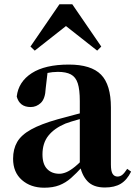

<svg xmlns="http://www.w3.org/2000/svg" viewBox="-20 -858 632 895"><path d="M186 17Q123 17 82 -19Q41 -55 41 -118Q41 -163 60 -196Q79 -229 125 -254.5Q171 -280 249 -302Q288 -313 338.5 -326Q389 -339 429 -349V-323Q389 -313 349 -302Q309 -291 285 -282Q233 -260 205.5 -225.5Q178 -191 178 -138Q178 -93 199.5 -70.5Q221 -48 257 -48Q271 -48 288.5 -55Q306 -62 329.5 -81Q353 -100 385 -136L402 -81H364Q336 -50 311 -28Q286 -6 256.5 5.5Q227 17 186 17ZM469 16Q415 16 387.5 -13.5Q360 -43 352 -92V-95V-387Q352 -440 342.5 -469.5Q333 -499 310.5 -511Q288 -523 250 -523Q225 -523 198.5 -517.5Q172 -512 135 -498L202 -523L193 -446Q191 -398 170.5 -378.5Q150 -359 123 -359Q71 -359 58 -408Q66 -477 128 -517Q190 -557 301 -557Q405 -557 451 -510Q497 -463 497 -357V-91Q497 -60 505 -47.5Q513 -35 528 -35Q540 -35 550 -43Q560 -51 573 -71L591 -58Q572 -19 543 -1.5Q514 16 469 16ZM433 -622 245 -770H330L142 -622L122 -641L257 -838H317L452 -641Z"/></svg>

Font: Noto Serif TC ExtraLight ExtraBold
Style: Regular
Weight: 800
Version: Version 2.002-H1;hotconv 1.1.0;makeotfexe 2.6.0